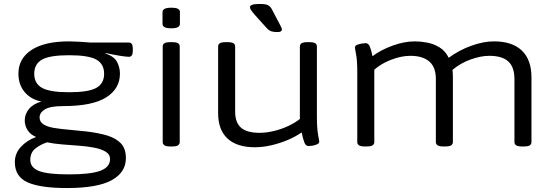

<svg xmlns="http://www.w3.org/2000/svg" viewBox="-20 -738 2797 970"><path d="M318 212Q183 212 119 183Q55 154 55 81Q55 37 85.5 4Q116 -29 160 -45L161 -47Q135 -57 120 -79.5Q105 -102 105 -130Q105 -161 126 -187Q147 -213 189 -225Q135 -236 104 -273.5Q73 -311 73 -366Q73 -442 139 -485.5Q205 -529 330 -529Q348 -529 382 -527Q416 -525 439 -523H631Q651 -523 651 -493V-481Q651 -451 631 -451Q617 -451 584 -456.5Q551 -462 514 -470L513 -468Q558 -452 572 -424Q586 -396 586 -366Q586 -290 516.5 -246Q447 -202 299 -202Q234 -202 207 -185.5Q180 -169 180 -145Q180 -122 200 -109.5Q220 -97 254 -91.5Q288 -86 330 -82.5Q372 -79 415 -74Q476 -67 521 -53.5Q566 -40 591 -13.5Q616 13 616 61Q616 133 544 172.5Q472 212 318 212ZM329 -272Q427 -272 466.5 -294Q506 -316 506 -365Q506 -415 466.5 -437Q427 -459 329 -459Q232 -459 192.5 -437Q153 -415 153 -365Q153 -316 192.5 -294Q232 -272 329 -272ZM329 143Q439 143 487.5 124.5Q536 106 536 66Q536 42 514 28.5Q492 15 456 8Q420 1 377.5 -2Q335 -5 293 -8.5Q251 -12 218 -19Q184 -8 158.5 12.5Q133 33 133 70Q133 108 176 125.5Q219 143 329 143Z M841 2Q819 2 810.5 -4Q802 -10 802 -20V-503Q802 -514 810.5 -519.5Q819 -525 841 -525H849Q871 -525 879.5 -519.5Q888 -514 888 -503V-20Q888 -10 879.5 -4Q871 2 849 2ZM845 -595Q821 -595 811 -601Q801 -607 801 -617V-677Q801 -687 811 -693Q821 -699 845 -699Q869 -699 879 -693.5Q889 -688 889 -677V-617Q889 -607 879 -601Q869 -595 845 -595Z M1268 6Q1177 6 1129.5 -38Q1082 -82 1082 -166V-503Q1082 -514 1090.5 -519.5Q1099 -525 1121 -525H1129Q1151 -525 1159.5 -519.5Q1168 -514 1168 -503V-174Q1168 -119 1197.5 -93Q1227 -67 1291 -67Q1325 -67 1363 -76Q1401 -85 1435.5 -101Q1470 -117 1495 -137V-503Q1495 -514 1503.5 -519.5Q1512 -525 1534 -525H1542Q1564 -525 1572.5 -519.5Q1581 -514 1581 -503V-152Q1581 -89 1587 -58Q1593 -27 1593 -23Q1593 -14 1582 -9Q1571 -4 1558.5 -2Q1546 0 1539 0Q1525 0 1518 -17.5Q1511 -35 1504 -69Q1474 -48 1434 -31Q1394 -14 1350.5 -4Q1307 6 1268 6ZM1382 -576Q1362 -576 1350 -580Q1338 -584 1324 -600L1270 -660Q1255 -677 1249 -686Q1243 -695 1243 -702Q1243 -718 1291 -718Q1323 -718 1334.5 -711.5Q1346 -705 1353 -692L1393 -616Q1398 -607 1401 -600.5Q1404 -594 1404 -589Q1404 -576 1382 -576Z M1824 2Q1802 2 1793.5 -4Q1785 -10 1785 -20V-371Q1785 -433 1779 -463Q1773 -493 1773 -497Q1773 -507 1784 -511.5Q1795 -516 1808 -518Q1821 -520 1827 -520Q1841 -520 1848 -503.5Q1855 -487 1862 -454Q1904 -486 1963.5 -507.5Q2023 -529 2076 -529Q2104 -529 2137 -523Q2170 -517 2200 -499Q2230 -481 2247 -446Q2298 -484 2360 -506.5Q2422 -529 2475 -529Q2568 -529 2616.5 -482.5Q2665 -436 2665 -347V-20Q2665 -10 2657 -4Q2649 2 2626 2H2618Q2596 2 2587.5 -4Q2579 -10 2579 -20V-339Q2579 -399 2548 -427.5Q2517 -456 2452 -456Q2409 -456 2357.5 -437.5Q2306 -419 2266 -385Q2268 -372 2268 -347V-20Q2268 -10 2259.5 -4Q2251 2 2229 2H2221Q2199 2 2190.5 -4Q2182 -10 2182 -20V-339Q2182 -399 2148.5 -427.5Q2115 -456 2053 -456Q2008 -456 1957 -436.5Q1906 -417 1871 -386V-20Q1871 -10 1862.5 -4Q1854 2 1832 2Z"/></svg>

Font: Asap Expanded
Style: Regular
Weight: 400
Width: 7
Designer: Pablo Cosgaya
Foundry: Omnibus-Type
Version: Version 3.001; ttfautohint (v1.8.4.7-5d5b)